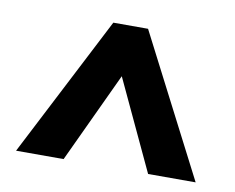

<svg xmlns="http://www.w3.org/2000/svg" viewBox="-53 -669 632 517"><g transform="rotate(10 263.5 -410.5)"><path d="M20 -218 218 -603H313L511 -218H381L243 -513H288L150 -218Z"/></g></svg>

Font: Karla ExtraLight
Style: Bold
Weight: 700
Version: Version 2.001